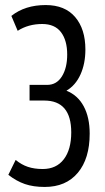

<svg xmlns="http://www.w3.org/2000/svg" viewBox="-20 -730 417 760"><path d="M13 -38 42 -97Q65 -78 90.5 -69.5Q116 -61 149 -61Q203 -61 232.5 -99.5Q262 -138 262 -206Q262 -332 155 -332H97V-394H167Q204 -394 225 -427.5Q246 -461 246 -514Q246 -570 221.5 -602.5Q197 -635 147 -635Q92 -635 50 -608L25 -667Q79 -710 161 -710Q237 -710 277.5 -662.5Q318 -615 318 -534Q318 -478 298.5 -435Q279 -392 243 -371Q288 -353 311.5 -309Q335 -265 335 -201Q335 -102 288 -46Q241 10 157 10Q112 10 78.5 -1.5Q45 -13 13 -38Z"/></svg>

Font: Georama Condensed
Style: Regular
Weight: 400
Width: 3
Designer: Jean-Baptiste Levee
Foundry: Production Type
Version: Version 1.000